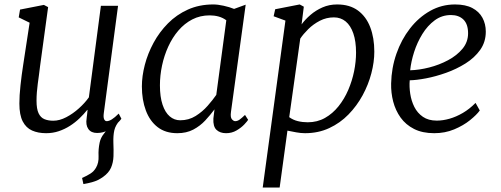

<svg xmlns="http://www.w3.org/2000/svg" viewBox="-20 -588 2248 862"><path d="M354.5 238.5 348.5 211Q371 201 386.2 191.2Q401.5 181.5 411 165Q424 143 422.5 112.5Q421 82 427.5 51.5Q432 30.5 446 13Q460 -4.5 468 -15.5L518.5 -48.5Q498.5 -26 493.2 -2.8Q488 20.5 489 52.5Q490.5 85.5 489.5 113.5Q488.5 141.5 478.5 164.8Q468.5 188 442.5 206.5Q432 214 420 220Q408 226 392.5 230.2Q377 234.5 354.5 238.5ZM187 10Q151 10 124 -2Q97 -14 82 -43Q67 -72 67 -123Q67 -140.5 68.2 -161.2Q69.5 -182 72 -205Q74.5 -228 77.5 -251.2Q80.5 -274.5 84 -296L113 -486L64 -510L70 -545L177 -566L196 -556L160 -292Q157.5 -270.5 154.8 -250.5Q152 -230.5 149.5 -211.5Q147 -192.5 145.5 -173.8Q144 -155 144 -136Q144 -99 153.2 -79.5Q162.5 -60 179.5 -53Q196.5 -46 219 -46Q247.5 -46 277.5 -61.8Q307.5 -77.5 334.2 -101.5Q361 -125.5 379 -151L433 -562H510L446 -80Q443.5 -61.5 447.5 -52.8Q451.5 -44 459 -44Q469 -44 482 -52Q495 -60 513 -78L525 -55Q521 -48.5 505.5 -33Q490 -17.5 466.8 -4.2Q443.5 9 416 9Q389 9 376.5 -9Q364 -27 369 -57Q369 -58.5 369.5 -62.5Q370 -66.5 370.8 -72Q371.5 -77.5 372 -83.2Q372.5 -89 373 -94L372 -95Q356.5 -75.5 337 -56.8Q317.5 -38 294 -23Q270.5 -8 243.8 1Q217 10 187 10Z M1017 -86Q1013.5 -61.5 1021 -52.8Q1028.5 -44 1036 -44Q1046 -44 1056 -51.2Q1066 -58.5 1080 -72L1094 -50Q1090.5 -44 1077 -29.5Q1063.5 -15 1042.2 -2.5Q1021 10 995 10Q968 10 952 -5Q936 -20 938 -56L943 -97Q924.5 -72 901.5 -47.2Q878.5 -22.5 847.8 -6.2Q817 10 776 10Q723 10 687.8 -17.2Q652.5 -44.5 634.8 -92Q617 -139.5 617 -200Q617 -246 630.2 -297Q643.5 -348 669.5 -396Q695.5 -444 734 -483Q772.5 -522 823.5 -545Q874.5 -568 937.5 -568Q958 -568 984 -562.2Q1010 -556.5 1031 -548L1083 -567ZM996 -497Q980.5 -508.5 961.5 -513.8Q942.5 -519 921.5 -519Q878.5 -519 843.2 -500.8Q808 -482.5 781 -451Q754 -419.5 735.5 -379Q717 -338.5 707.5 -293.8Q698 -249 698 -205Q698 -153 709.8 -118Q721.5 -83 742 -65.5Q762.5 -48 789 -48Q827.5 -48 858.2 -67.2Q889 -86.5 912.2 -113Q935.5 -139.5 951 -162Z M1159.5 254 1261.5 -495.5 1208.5 -515 1215.5 -546.5 1325.5 -568 1344 -558 1334 -478.5Q1350 -500.5 1373.8 -521Q1397.5 -541.5 1427.8 -554.8Q1458 -568 1493.5 -568Q1550 -568 1587 -540.8Q1624 -513.5 1642.2 -465.8Q1660.5 -418 1660.5 -356Q1660.5 -309.5 1647.2 -258.8Q1634 -208 1608 -160.2Q1582 -112.5 1544.5 -74Q1507 -35.5 1458 -12.8Q1409 10 1349.5 10Q1331 10 1310.2 6.2Q1289.5 2.5 1270.5 -1.5L1235.5 254ZM1278.5 -62Q1295.5 -49.5 1317 -44.2Q1338.5 -39 1361.5 -39Q1404.5 -39 1439 -58.5Q1473.5 -78 1499.8 -110.8Q1526 -143.5 1543.5 -184.2Q1561 -225 1569.8 -268.2Q1578.5 -311.5 1578.5 -351.5Q1578.5 -403 1566.2 -438.2Q1554 -473.5 1531.8 -491.8Q1509.5 -510 1479 -510Q1445.5 -510 1416 -494.8Q1386.5 -479.5 1364 -457.2Q1341.5 -435 1328 -414.5Z M2134 -92Q2120 -72.5 2090.2 -48.5Q2060.5 -24.5 2019.2 -7.2Q1978 10 1929.5 10Q1876.5 10 1839 -9Q1801.5 -28 1778.5 -60.2Q1755.5 -92.5 1745.2 -132.2Q1735 -172 1736 -213Q1737.5 -283 1759.8 -346.8Q1782 -410.5 1820.8 -460.2Q1859.5 -510 1911 -539Q1962.5 -568 2023 -568Q2070 -568 2100.5 -552Q2131 -536 2146 -508.2Q2161 -480.5 2161 -446Q2161 -399.5 2135.8 -364Q2110.5 -328.5 2069.8 -303Q2029 -277.5 1982.5 -261Q1936 -244.5 1892.5 -236.2Q1849 -228 1819.5 -227.5Q1817 -198.5 1821.8 -167Q1826.5 -135.5 1840.2 -108Q1854 -80.5 1878.8 -63.5Q1903.5 -46.5 1941 -46.5Q1968.5 -46.5 1998.2 -55Q2028 -63.5 2058 -81Q2088 -98.5 2115 -126ZM2004.5 -520.5Q1964 -520.5 1931.8 -496.8Q1899.5 -473 1876.2 -435.2Q1853 -397.5 1839.2 -354.5Q1825.5 -311.5 1821.5 -272.5Q1861.5 -273.5 1906.8 -285Q1952 -296.5 1991.8 -317.8Q2031.5 -339 2056.5 -369.2Q2081.5 -399.5 2081.5 -438.5Q2081.5 -479.5 2060.8 -500Q2040 -520.5 2004.5 -520.5Z"/></svg>

Font: Merriweather 7pt Light
Style: Italic
Weight: 300
Italic angle: -7.8°
Designer: Eben Sorkin
Foundry: Eben Sorkin
Version: Version 2.200;gftools[0.9.31]